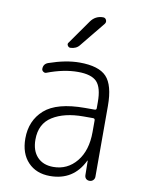

<svg xmlns="http://www.w3.org/2000/svg" viewBox="-86 -816 672 887"><g transform="rotate(10 250.0 -372.5)"><path d="M315.4 -288.1Q225.6 -288.1 170.4 -253.4Q115.2 -218.8 115.2 -144.5Q115.2 -92.8 142.6 -63.5Q169.9 -34.2 217.8 -34.2Q284.2 -34.2 326.7 -85.9Q369.1 -137.7 369.1 -224.6V-279.3Q369.1 -288.1 360.4 -288.1ZM210 9.8Q145.5 9.8 106.9 -30.8Q68.4 -71.3 68.4 -141.6Q68.4 -225.6 126 -276.9Q183.6 -328.1 315.4 -328.1H360.4Q369.1 -328.1 369.1 -335.9V-365.2Q369.1 -432.6 343.8 -459.5Q318.4 -486.3 254.9 -486.3Q188.5 -486.3 111.3 -457Q104.5 -454.1 97.2 -459Q89.8 -463.9 89.8 -471.7Q89.8 -495.1 112.3 -502.9Q191.4 -530.3 254.9 -530.3Q344.7 -530.3 381.3 -491.7Q418 -453.1 418 -355.5V-23.4Q418 -13.7 411.1 -6.8Q404.3 0 394 0Q383.8 0 377.4 -6.3Q371.1 -12.7 371.1 -23.4L370.1 -89.8Q370.1 -90.8 369.1 -90.8Q368.2 -90.8 368.2 -89.8Q320.3 9.8 210 9.8ZM267.6 -724.6Q289.1 -754.9 325.2 -754.9Q335.9 -754.9 340.3 -745.1Q344.7 -735.4 337.9 -726.6L243.2 -610.4Q228.5 -590.8 200.2 -589.8Q192.4 -589.8 187.5 -597.7Q182.6 -605.5 188.5 -612.3Z"/></g></svg>

Font: Rounded-X Mgen+ 1m light
Style: Regular
Weight: 200
Designer: [Source Han Sans]
Ryoko NISHIZUKA  (kana & ideographs); Paul D. Hunt (Latin, Greek & Cyrillic); Wenlong ZHANG  (bopomofo
Version: Version 1.059.20150602